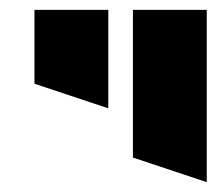

<svg xmlns="http://www.w3.org/2000/svg" viewBox="-20 -520 440 390"><path d="M50 -500H200V-300L50 -350ZM250 -500H400V-150L250 -200Z"/></svg>

Font: SOV_Meka
Style: Book
Weight: 400
Version: Version 1.00